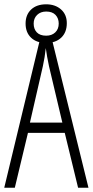

<svg xmlns="http://www.w3.org/2000/svg" viewBox="-20 -885 437 905"><path d="M294.9 -775.9Q294.9 -732.4 268.6 -707.5Q242.2 -682.6 197.8 -682.6Q152.3 -682.6 126.5 -707.3Q100.6 -731.9 100.6 -773.9Q100.6 -815.4 126.7 -840.1Q152.8 -864.7 197.8 -864.7Q240.2 -864.7 267.6 -840.6Q294.9 -816.4 294.9 -775.9ZM256.8 -773.9Q256.8 -798.8 241.7 -814.7Q226.6 -830.6 197.8 -830.6Q171.4 -830.6 155 -814.7Q138.7 -798.8 138.7 -773.9Q138.7 -748 153.6 -732.4Q168.5 -716.8 197.8 -716.8Q224.1 -716.8 240.5 -732.4Q256.8 -748 256.8 -773.9ZM348.1 0 285.2 -258.8H111.8L49.8 0H0L171.9 -713.9H221.2L397 0ZM273.9 -307.1 210.9 -573.2Q201.2 -618.2 195.8 -658.2Q191.4 -615.7 182.1 -573.2L121.1 -307.1Z"/></svg>

Font: TypoPRO Open Sans Condensed
Style: Regular
Weight: 300
Width: 3
Foundry: Ascender Corporation
Version: Version 1.10